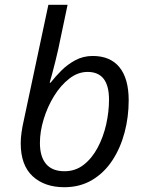

<svg xmlns="http://www.w3.org/2000/svg" viewBox="-20 -780 613 810"><path d="M251 9.8Q168 9.8 117.7 -36.6Q67.4 -83 67.4 -175.8Q67.4 -196.3 70.8 -220.9Q74.2 -245.6 80.1 -271L184.1 -759.8H265.1L225.6 -571.8Q220.7 -549.3 213.6 -521.2Q206.5 -493.2 200 -468.5Q193.4 -443.8 189.5 -431.2H193.4Q212.4 -455.6 238.3 -481.7Q264.2 -507.8 297.6 -525.9Q331.1 -543.9 371.1 -543.9Q445.3 -543.9 484.1 -496.1Q522.9 -448.2 522.9 -356.9Q522.9 -286.6 505.6 -221.2Q488.3 -155.8 454.1 -103.5Q419.9 -51.3 368.9 -20.8Q317.9 9.8 251 9.8ZM252 -57.6Q298.3 -57.6 333.3 -85Q368.2 -112.3 392.1 -157.2Q416 -202.1 428 -255.4Q439.9 -308.6 439.9 -359.9Q439.9 -476.6 349.6 -476.6Q308.6 -476.6 272.2 -448.2Q235.8 -419.9 208 -374.8Q180.2 -329.6 164.3 -277.3Q148.4 -225.1 148.4 -176.8Q148.4 -119.1 174.3 -88.4Q200.2 -57.6 252 -57.6Z"/></svg>

Font: Open Sans
Style: Italic
Weight: 400
Italic angle: -12°
Designer: Monotype Design Team
Foundry: Monotype Imaging Inc.
Version: Version 3.000; ttfautohint (v1.8.4)